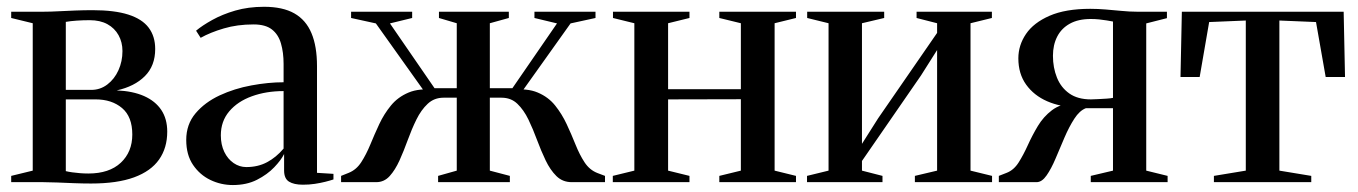

<svg xmlns="http://www.w3.org/2000/svg" viewBox="-20 -537 4003 566"><path d="M248.5 4Q224 4 198.2 3Q172.5 2 149 1Q125.5 0 108 0H13V-18.5L76.5 -34V-468.5L13 -484V-502.5H110.5Q129.5 -502.5 152.8 -503.8Q176 -505 202 -506Q228 -507 253 -507Q317.5 -507 358.2 -494Q399 -481 418.2 -455.5Q437.5 -430 437.5 -392.5Q437.5 -343 407 -312.5Q376.5 -282 324 -270.5Q371.5 -268.5 404.8 -253.8Q438 -239 455.5 -212.8Q473 -186.5 473 -149Q473 -101 449 -66.8Q425 -32.5 375.2 -14.2Q325.5 4 248.5 4ZM240.5 -25.5Q302 -25.5 336 -57.2Q370 -89 370 -140.5Q370 -193 339.8 -218.5Q309.5 -244 262 -244H174V-32.5Q182 -30.5 192.8 -29Q203.5 -27.5 215.8 -26.5Q228 -25.5 240.5 -25.5ZM174 -272H249Q275.5 -272 296.5 -288Q317.5 -304 329.2 -330Q341 -356 341 -386.5Q341 -412.5 329.5 -433.2Q318 -454 296.5 -465.8Q275 -477.5 244.5 -477.5Q224.5 -477.5 206.2 -476.2Q188 -475 174 -472.5Z M666.5 8.5Q631.5 8.5 600.2 -6.5Q569 -21.5 549 -51Q529 -80.5 529 -124.5Q529 -170.5 556.5 -203Q584 -235.5 627.5 -255.8Q671 -276 721 -285.2Q771 -294.5 816 -294.5V-348.5Q816 -382.5 808.2 -409Q800.5 -435.5 781.5 -450.2Q762.5 -465 727.5 -465Q679.5 -465 639.8 -453.2Q600 -441.5 571.5 -425.5L558 -446.5Q576.5 -462 605.8 -478.2Q635 -494.5 673.5 -505.8Q712 -517 758.5 -517Q813.5 -517 847.8 -497.5Q882 -478 898.2 -439.2Q914.5 -400.5 914.5 -342V-27.5L963 -24.5V-8Q952.5 -4.5 938.5 -1Q924.5 2.5 908 5Q891.5 7.5 873 7.5Q846.5 7.5 832 -1.5Q817.5 -10.5 817.5 -34.5V-83Q809 -65.5 788.5 -44Q768 -22.5 737.5 -7Q707 8.5 666.5 8.5ZM706 -44.5Q740.5 -44.5 767.2 -58.8Q794 -73 816 -99V-268.5Q764.5 -268.5 722.5 -253.2Q680.5 -238 655.8 -208.8Q631 -179.5 631 -138Q631 -110.5 641.2 -89.2Q651.5 -68 668.8 -56.2Q686 -44.5 706 -44.5Z M985.5 0V-18.5L1008 -27.5Q1030.5 -36.5 1045 -59Q1059.5 -81.5 1071.8 -111.2Q1084 -141 1098 -171Q1112 -201 1132.5 -226Q1153 -251 1184.5 -264.2Q1216 -277.5 1263.5 -272L1246.5 -245.5L1088 -468L1015 -484V-502.5H1195V-484L1129.5 -468L1261 -277H1326.5V-468.5L1274 -484V-502.5H1480V-484L1424 -468.5V-277H1490.5L1622 -468L1555.5 -484V-502.5H1735.5V-484L1662 -468L1503.5 -245.5L1487 -272Q1534 -277.5 1565.2 -264.2Q1596.5 -251 1616.5 -226Q1636.5 -201 1650.5 -171Q1664.5 -141 1676.5 -111Q1688.5 -81 1703.2 -58.5Q1718 -36 1741 -27L1763.5 -18.5V0H1665.5Q1638.5 0 1620.2 -18Q1602 -36 1588.5 -64.2Q1575 -92.5 1563.2 -124.2Q1551.5 -156 1537.8 -184.5Q1524 -213 1505.2 -231Q1486.5 -249 1458.5 -249H1424V-34L1483 -18.5V0H1271.5V-18.5L1326.5 -34V-249H1287.5Q1260 -249 1240.8 -231Q1221.5 -213 1207.5 -184.5Q1193.5 -156 1182 -124.2Q1170.5 -92.5 1157.8 -64.2Q1145 -36 1128.8 -18Q1112.5 0 1089 0Z M1786.5 0V-18.5L1850 -34V-468.5L1787 -484V-502.5H2012.5V-484L1949.5 -468.5V-274H2164V-468.5L2100.5 -484V-502.5H2326.5V-484L2263.5 -468.5V-34L2326.5 -18.5V0H2100.5V-18.5L2164 -34V-244.5L1949.5 -244V-34L2012.5 -18.5V0Z M2359 0V-18.5L2422.5 -34V-468.5L2359.5 -484V-502.5H2586.5V-484L2521 -468.5V-113L2568.5 -188L2742.5 -440V-468.5L2682 -484V-502.5H2904V-484L2841 -468.5V-34L2904.5 -18.5V0H2677V-18.5L2742.5 -34V-389.5L2695 -314.5L2521 -62.5V-34L2581.5 -18.5V0Z M2924.5 0V-18.5L2947.5 -27.5Q2968.5 -35.5 2982.8 -58Q2997 -80.5 3010 -109.2Q3023 -138 3039.5 -165.5Q3056 -193 3081 -212Q3106 -231 3144 -233.5L3153.5 -221Q3106 -221.5 3067 -238.5Q3028 -255.5 3005 -287.5Q2982 -319.5 2982 -365Q2982 -403.5 3004.5 -436.8Q3027 -470 3074 -490.5Q3121 -511 3194 -511Q3216 -511 3239.8 -509Q3263.5 -507 3287 -504.8Q3310.5 -502.5 3330.5 -502.5H3420V-483.5L3359 -468V-34L3422 -18.5V0H3195.5V-18.5L3261 -34V-218H3181Q3162.5 -211 3147 -187Q3131.5 -163 3118 -131.5Q3104.5 -100 3091.8 -69.8Q3079 -39.5 3065.2 -19.8Q3051.5 0 3035.5 0ZM3196 -244Q3204.5 -244 3217 -244.8Q3229.5 -245.5 3241.8 -246.2Q3254 -247 3261 -248.5V-473.5Q3253 -475 3242.5 -476.8Q3232 -478.5 3220 -479.8Q3208 -481 3195.5 -481Q3158.5 -481 3133.8 -467.2Q3109 -453.5 3096.5 -429Q3084 -404.5 3084 -372.5Q3084 -337.5 3095.8 -308.2Q3107.5 -279 3132.2 -261.5Q3157 -244 3196 -244Z M3558.5 0V-18.5L3652.5 -34V-476.5L3544.5 -472L3516.5 -310H3460L3464 -502.5H3941L3945 -310H3888L3859.5 -472L3751.5 -476.5V-34L3845.5 -18.5V0Z"/></svg>

Font: Merriweather 144pt
Style: Regular
Weight: 400
Version: Version 2.100